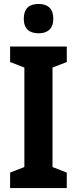

<svg xmlns="http://www.w3.org/2000/svg" viewBox="-20 -949 389 969"><path d="M175 -929C127 -929 100 -906 100 -854C100 -804 128 -781 175 -781C220 -781 249 -804 249 -854C249 -905 222 -929 175 -929ZM317 0V-78L245 -106V-608L317 -636V-714H31V-636L103 -608V-106L31 -78V0Z"/></svg>

Font: Noto Sans Lao UI Cond
Style: Bold
Weight: 700
Width: 3
Designer: Monotype Design Team
Foundry: Monotype Imaging Inc.
Version: Version 2.000